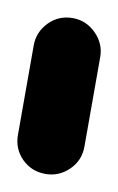

<svg xmlns="http://www.w3.org/2000/svg" viewBox="-48 -332 224 364"><g transform="rotate(10 64.0 -150.0)"><path d="M0 -64H128V-236H0ZM64 -128Q37 -128 18.5 -109Q0 -90 0 -64Q0 -37 18.5 -18.5Q37 0 64 0Q90 0 109 -18.5Q128 -37 128 -64Q128 -90 109 -109Q90 -128 64 -128ZM64 -300Q37 -300 18.5 -281Q0 -262 0 -236Q0 -209 18.5 -190.5Q37 -172 64 -172Q90 -172 109 -190.5Q128 -209 128 -236Q128 -262 109 -281Q90 -300 64 -300Z"/></g></svg>

Font: Wavefont
Style: Bold
Weight: 700
Version: Version 3.004;gftools[0.9.33]